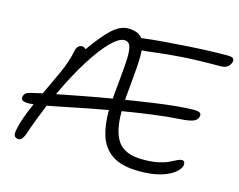

<svg xmlns="http://www.w3.org/2000/svg" viewBox="-99 -861 1267 1019"><g transform="rotate(15 534.5 -351.0)"><path d="M76 8Q61 8 54 -2Q47 -12 53 -39Q60 -75 74 -113Q88 -151 106 -191Q90 -189 80 -189Q55 -189 45.5 -195Q36 -201 39 -216Q41 -227 48.5 -234Q56 -241 77 -246Q104 -252 138 -260Q170 -327 200 -393Q230 -459 242 -520Q245 -536 253.5 -545.5Q262 -555 274 -555Q287 -555 297 -545Q356 -629 400 -669.5Q444 -710 487 -710Q544 -710 567 -678L571 -679Q626 -686 688.5 -691Q751 -696 813.5 -700Q876 -704 932 -706Q988 -708 1031 -708Q1057 -708 1064 -701.5Q1071 -695 1069 -683Q1065 -666 1051.5 -654.5Q1038 -643 1011 -643Q882 -643 799.5 -637Q717 -631 666.5 -624.5Q616 -618 586 -616Q589 -577 584.5 -519.5Q580 -462 573 -386Q570 -362 569 -340Q645 -352 714.5 -362Q784 -372 841 -377.5Q898 -383 935 -383Q962 -383 970 -376Q978 -369 975 -357Q970 -335 945.5 -327Q921 -319 885 -317Q806 -312 725.5 -301Q645 -290 567 -277Q566 -164 605 -111Q644 -58 740 -58Q791 -58 825.5 -65.5Q860 -73 881.5 -83.5Q903 -94 917.5 -101.5Q932 -109 944 -109Q955 -109 958 -101Q961 -93 959 -81Q955 -64 930 -43Q905 -22 858 -7.5Q811 7 741 7Q643 7 590.5 -28Q538 -63 518.5 -124.5Q499 -186 500 -265Q403 -248 319 -230.5Q235 -213 175 -202Q158 -161 141 -116.5Q124 -72 108 -25Q102 -10 94.5 -1Q87 8 76 8ZM484 -645Q454 -645 409.5 -600Q365 -555 312.5 -471.5Q260 -388 207 -274Q273 -287 349.5 -301.5Q426 -316 504 -329Q505 -345 507 -363Q517 -466 521.5 -527.5Q526 -589 518 -617Q510 -645 484 -645Z"/></g></svg>

Font: Shantell Sans Normal
Style: Italic
Weight: 300
Italic angle: -11.31°
Designer: Stephen Nixon, Anya Danilova, Shantell Martin
Foundry: Arrow Type
Version: Version 1.008;[a672d596b]